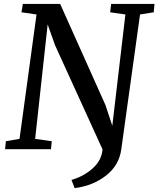

<svg xmlns="http://www.w3.org/2000/svg" viewBox="-20 -764 811 983"><path d="M346 157Q407 140 453.5 99Q500 58 505 1L262 -532L224 -639L160 -53L245 -41L241 0H6L10 -41L80 -53L167 -690L90 -701L97 -744H288L520 -226L555 -120L622 -690L544 -701L549 -744H771L767 -701L697 -690L601 0Q590 83 522 135.5Q454 188 362 199Z"/></svg>

Font: Koeln Type Serif
Style: Italic
Weight: 400
Italic angle: -8°
Designer: Eben Sorkin
Foundry: Eben Sorkin
Version: Version 2.002